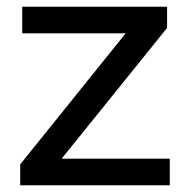

<svg xmlns="http://www.w3.org/2000/svg" viewBox="-20 -550 561 570"><path d="M484 -79V0H40V-62L353 -451H46V-530H476V-467L163 -79Z"/></svg>

Font: APTA Sans Medium
Style: Bold
Weight: 500
Version: Version 7.200